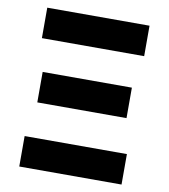

<svg xmlns="http://www.w3.org/2000/svg" viewBox="-82 -800 764 869"><g transform="rotate(10 300.0 -365.0)"><path d="M535 -590V-730H65V-590ZM505 -300V-440H95V-300ZM535 0V-140H65V0Z"/></g></svg>

Font: Tekne LDO ExtraBold
Style: Regular
Weight: 800
Monospace: yes
Designer: Alessio Laiso, Mario Rullo, Paolo Rosset
Foundry: Alessio Laiso
Version: Version 1.000;hotconv 1.0.109;makeotfexe 2.5.65596